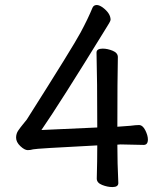

<svg xmlns="http://www.w3.org/2000/svg" viewBox="-20 -737 640 774"><path d="M433.1 17.1Q413.1 17.1 391.6 8.5Q370.1 0 370.1 -17.1Q372.1 -86.9 372.1 -150.9Q124 -138.2 113.5 -135Q103 -131.8 91.8 -131.8Q79.1 -131.8 62 -147.9Q44.9 -164.1 44.9 -182.1Q44.9 -198.2 53.5 -210.7Q62 -223.1 71.5 -234.6Q81.1 -246.1 87.9 -254.9Q274.9 -549.8 304.9 -606Q335 -662.1 353 -706.1Q357.9 -716.8 370.1 -716.8Q379.9 -716.8 394 -707Q425.8 -683.1 425.8 -657.2Q425.8 -650.9 403.8 -617.2Q220.2 -318.8 147 -212.9L372.1 -223.1Q372.1 -418 369.1 -524.9Q369.1 -541 394 -541Q413.1 -541 434.1 -532.5Q455.1 -523.9 455.1 -506.8Q453.1 -418 453.1 -226.1L505.9 -230Q527.8 -232.9 540 -232.9Q555.2 -232.9 565.7 -211.9Q576.2 -190.9 576.2 -174.8Q576.2 -152.8 559.1 -152.8L465.8 -154.8L453.1 -153.8Q453.1 -80.1 457 1Q457 17.1 433.1 17.1Z"/></svg>

Font: LXGW WenKai Screen
Style: Regular
Weight: 400
Designer: LXGW / Fontworks Inc.
Foundry: LXGW / Fontworks Inc.
Version: Version 1.510;January 18,2025